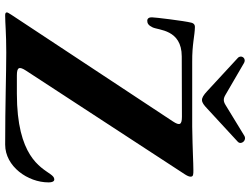

<svg xmlns="http://www.w3.org/2000/svg" viewBox="-134 -840 978 751"><g transform="rotate(90 355.5 -465.0)"><path d="M41.5 4.3C72.1 4.3 109.4 0 185.7 0C269.9 0 387.8 4.3 546.2 4.3C631.4 4.3 693.9 -84.2 693.9 -165.1C693.9 -185 686.8 -187.9 682.5 -187.9C674.4 -187.9 668.7 -182.2 661.9 -172.9C634.2 -134.9 591.3 -41.5 347.3 -41.5H275.6C243.6 -41.5 239.3 -50.4 256.7 -77.1C392.4 -285.2 524.5 -487.9 663 -699.6C669.7 -710.2 671.5 -716.6 671.5 -721.2C671.5 -731.9 662.6 -731.9 646 -731.9C615.8 -731.9 569.6 -728.7 475.5 -727.3H223.4C153.8 -726.6 119 -737.6 85.6 -737.9C73.5 -737.9 70 -728 69.2 -723.7C62.1 -696.7 47.9 -578.1 48.3 -570C47.9 -559.7 51.8 -551.5 61.8 -551.5C71.7 -551.5 79.9 -556.1 87.4 -572.1C99.1 -595.2 94.8 -686.1 201 -686.4L436.8 -687.1C468.8 -687.1 473 -678.3 455.3 -651.6C314.3 -438.2 180 -235.1 38.7 -20.6C32.3 -10.3 29.1 -5.7 29.1 -2.5C29.1 3.9 35.2 4.3 41.5 4.3ZM207.4 -905.5 336.6 -786.2C367.5 -757.5 377.8 -759.9 405.5 -786.2L534.8 -905.5C548.7 -918 530.2 -942.1 511.4 -931.1L391 -857.6C376.4 -848.7 366.5 -848.7 351.9 -857.2L227.3 -929.7C207.7 -940.7 193.2 -918.3 207.4 -905.5Z"/></g></svg>

Font: Margiela Serif Semibold
Style: Regular
Weight: 600
Designer: Andreas Faust, Stefan Endress
Version: Version 1.002;FEAKit 1.0